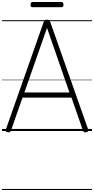

<svg xmlns="http://www.w3.org/2000/svg" viewBox="-20 -1290 926 1891"><path d="M58 13Q42 10 38 3Q34 -4 38 -16L410 -1073Q414 -1086 421 -1091Q428 -1096 443 -1096Q457 -1096 464 -1091Q471 -1086 475 -1073L848 -16Q853 -4 848 3Q843 10 828 13Q814 15 807.5 10.5Q801 6 795 -10L684 -329H202L90 -10Q85 5 78.5 10Q72 15 58 13ZM220 -379H664L443 -1015ZM300 -1219Q289 -1219 285 -1225.5Q281 -1232 281 -1243Q281 -1256 285 -1263Q289 -1270 300 -1270H586Q597 -1270 601 -1263Q605 -1256 605 -1243Q605 -1232 601 -1225.5Q597 -1219 586 -1219ZM0 571H886V581H0ZM0 -20H886V0H0ZM0 -505H886V-500H0ZM0 -1091H886V-1081H0Z"/></svg>

Font: Playwrite PT Guides
Style: Regular
Weight: 400
Designer: Veronika Burian, José Scaglione
Foundry: TypeTogether
Version: Version 1.003